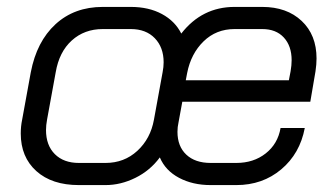

<svg xmlns="http://www.w3.org/2000/svg" viewBox="-20 -527 970 555"><path d="M895 -358Q895 -341 892 -321L877 -233H507L496 -173Q493 -160 493 -146Q493 -104 518.5 -80Q544 -56 589 -56H663Q713 -56 748 -83.5Q783 -111 791 -157H861Q847 -83 793 -37.5Q739 8 663 8H589Q537 8 497.5 -13Q458 -34 442 -72Q414 -34 371.5 -13Q329 8 285 8H208Q130 8 85 -32.5Q40 -73 40 -141Q40 -162 44 -181L69 -318Q86 -407 140.5 -457Q195 -507 277 -507H358Q410 -507 448 -486.5Q486 -466 504 -430Q564 -507 658 -507H738Q809 -507 852 -466.5Q895 -426 895 -358ZM453 -347Q453 -390 427.5 -416.5Q402 -443 358 -443H277Q224 -443 187.5 -410Q151 -377 141 -318L116 -181Q113 -165 113 -151Q113 -107 138.5 -81.5Q164 -56 208 -56H285Q339 -56 377 -91Q415 -126 425 -181L450 -318Q453 -333 453 -347ZM823 -353Q823 -394 800.5 -418.5Q778 -443 738 -443H658Q605 -443 568.5 -407.5Q532 -372 521 -316L517 -295H815L820 -321Q823 -338 823 -353Z"/></svg>

Font: Bai Jamjuree
Style: Italic
Weight: 400
Italic angle: -10°
Version: Version 1.000; ttfautohint (v1.6)